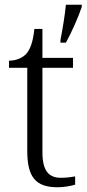

<svg xmlns="http://www.w3.org/2000/svg" viewBox="-20 -780 365 810"><path d="M235 -611V-600H258C282 -643 311 -709 325 -751V-760H258C254 -717 244 -657 235 -611ZM223 10C248 10 278 5 297 -1V-36C276 -32 259 -30 236 -30C185 -30 159 -61 159 -137V-494H288V-536H159V-658H125C119 -601 107 -570 89 -551C71 -533 44 -524 18 -524V-494H95V-143C95 -30 133 10 223 10Z"/></svg>

Font: Noto Serif Ethiopic Light
Style: Regular
Weight: 300
Designer: Monotype Design Team
Foundry: Monotype Imaging Inc.
Version: Version 2.102